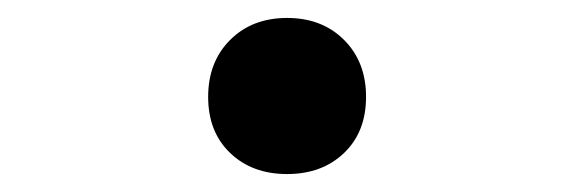

<svg xmlns="http://www.w3.org/2000/svg" viewBox="-20 -459 640 214"><path d="M300 -265Q261 -265 236.5 -288.5Q212 -312 212 -351Q212 -390 236.5 -414.5Q261 -439 300 -439Q339 -439 363.5 -414.5Q388 -390 388 -351Q388 -312 363.5 -288.5Q339 -265 300 -265Z"/></svg>

Font: JetBrains Mono NL SemiBold
Style: Regular
Weight: 600
Designer: Philipp Nurullin, Konstantin Bulenkov
Foundry: JetBrains
Version: Version 2.304; ttfautohint (v1.8.4.7-5d5b)